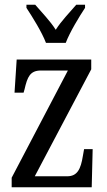

<svg xmlns="http://www.w3.org/2000/svg" viewBox="-20 -786 448 806"><path d="M173 -606H256C273 -651 312 -715 337 -753V-766H300C272 -733 238 -699 214 -661C190 -699 156 -733 128 -766H91V-753C116 -715 156 -651 173 -606ZM29 0H365L369 -160H333L328 -132C319 -75 304 -46 262 -46H126L363 -495V-536H50L41 -397H79L83 -411C95 -463 106 -490 152 -490H265L29 -40Z"/></svg>

Font: Noto Serif Myanmar ExtCond
Style: Regular
Weight: 400
Width: 2
Designer: Ben Mitchell and the Monotype Design Team
Foundry: Monotype Imaging Inc.
Version: Version 2.106